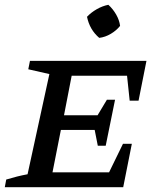

<svg xmlns="http://www.w3.org/2000/svg" viewBox="-25 -781 665 801"><path d="M-5 0 1 -32Q24 -39 46 -44.5Q68 -50 90 -54L181 -472L93 -492L100 -527H586L553 -361H516L505 -465H274L242 -300H382L421 -365H455L416 -173H383L370 -239H229L194 -62H430L488 -181H525L489 0ZM427 -761Q446 -744 459.5 -720.5Q473 -697 476 -673Q461 -654 437.5 -640Q414 -626 389 -623Q349 -657 338 -711Q355 -729 378.5 -742.5Q402 -756 427 -761Z"/></svg>

Font: Piazzolla SC Medium
Style: Italic
Weight: 500
Italic angle: -11.3°
Designer: Juan Pablo del Peral
Foundry: Huerta Tipografica
Version: Version 1.330